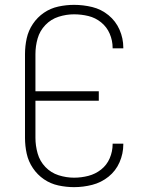

<svg xmlns="http://www.w3.org/2000/svg" viewBox="-20 -763 616 791"><path d="M285 8Q323 8 360 -1.5Q397 -11 427 -35Q457 -59 472.5 -94.5Q488 -130 488 -168V-171H444V-169Q444 -139 432 -111Q420 -83 396.5 -64.5Q373 -46 344 -38.5Q315 -31 285 -31Q253 -31 221.5 -41Q190 -51 167 -75Q144 -99 135 -131Q126 -163 126 -195V-348H387V-387H126V-540Q126 -573 135 -604.5Q144 -636 167 -660Q190 -684 221.5 -694Q253 -704 285 -704Q315 -704 344 -697Q373 -690 396.5 -671Q420 -652 432 -624Q444 -596 444 -566V-564H488V-567Q488 -605 472.5 -640.5Q457 -676 427 -700.5Q397 -725 360 -734Q323 -743 285 -743Q253 -743 220.5 -736Q188 -729 161 -710.5Q134 -692 115.5 -664.5Q97 -637 90 -605Q83 -573 83 -540V-195Q83 -162 90 -130Q97 -98 115.5 -70.5Q134 -43 161 -24.5Q188 -6 220.5 1Q253 8 285 8Z"/></svg>

Font: Iosevka Sparkle Extralight
Style: Regular
Weight: 200
Designer: Belleve Invis
Foundry: Belleve Invis
Version: Version 4.5.0; ttfautohint (v1.8.3)